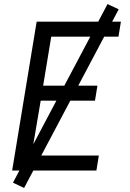

<svg xmlns="http://www.w3.org/2000/svg" viewBox="-20 -842 640 948"><path d="M40 0 161 -735H577L565 -661H233L193 -419H461L449 -345H181L135 -74H468L456 0ZM99 86 44 60 511 -822 566 -796Z"/></svg>

Font: Zed Sans Extended
Style: Italic
Weight: 400
Width: 7
Italic angle: -9°
Designer: Belleve Invis
Foundry: Belleve Invis
Version: Version 1.0.0; ttfautohint (v1.8.4)